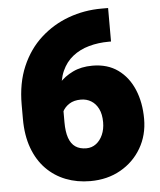

<svg xmlns="http://www.w3.org/2000/svg" viewBox="-52 -769 687 823"><g transform="rotate(-5 291.0 -357.0)"><path d="M443.8 -722.7V-578.6H434.6Q388.7 -578.6 348.6 -567.4Q308.6 -556.2 278.6 -532.5Q248.5 -508.8 231.7 -471.2Q214.8 -433.6 214.8 -380.9V-251.5Q214.8 -210 224.1 -183.6Q233.4 -157.2 252 -144.5Q270.5 -131.8 298.8 -131.8Q322.3 -131.8 340.6 -145.5Q358.9 -159.2 369.4 -183.1Q379.9 -207 379.9 -236.8Q379.9 -271.5 368.4 -294.7Q356.9 -317.9 337.4 -329.8Q317.9 -341.8 293 -341.8Q263.2 -341.8 243.4 -329.1Q223.6 -316.4 214.1 -297.6Q204.6 -278.8 204.6 -260.3L163.6 -309.1Q162.6 -333.5 174.3 -363.3Q186 -393.1 210.2 -420.2Q234.4 -447.3 270.5 -464.8Q306.6 -482.4 355 -482.4Q419.9 -482.4 464.6 -450.2Q509.3 -418 532.7 -362.3Q556.2 -306.6 556.2 -235.8Q556.2 -166 523.7 -110.4Q491.2 -54.7 434.3 -22.5Q377.4 9.8 303.7 9.8Q247.1 9.8 198.7 -9Q150.4 -27.8 114.5 -64.5Q78.6 -101.1 58.6 -155.5Q38.6 -210 38.6 -280.8V-342.3Q38.6 -435.1 69.1 -506.1Q99.6 -577.1 152.6 -625.2Q205.6 -673.3 273.2 -698Q340.8 -722.7 415.5 -722.7Z"/></g></svg>

Font: Heebo Black
Style: Regular
Weight: 900
Designer: Oded Ezer
Foundry: Ezer Type House
Version: Version 3.100